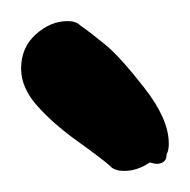

<svg xmlns="http://www.w3.org/2000/svg" viewBox="-22 -752 180 182"><path d="M-2 -687Q-2 -707 12 -719.5Q26 -732 42 -732Q50 -732 54 -728Q64 -721 78 -709.5Q92 -698 115 -668.5Q138 -639 138 -616Q138 -609 136 -606Q136 -600 132 -598Q128 -596 124 -597L120 -598Q108 -590 96 -590Q86 -590 82 -595Q74 -602 51 -618.5Q28 -635 13 -652Q-2 -669 -2 -687Z"/></svg>

Font: NaniFont Regular
Style: Regular
Weight: 400
Designer: Nanigashitei
Version: Version 1.036